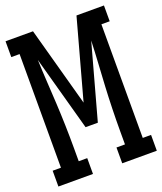

<svg xmlns="http://www.w3.org/2000/svg" viewBox="-136 -824 772 913"><g transform="rotate(-20 250.0 -367.5)"><path d="M1 0V-80H43V-655H1V-735H140L250 -334L360 -735H499V-655H457V-80H499V0H324V-80H367V-147Q367 -204 368.5 -260.5Q370 -317 373 -373.5Q376 -430 379.5 -486.5Q383 -543 385 -599L281 -221H219L115 -599Q117 -543 120.5 -486.5Q124 -430 127 -373.5Q130 -317 131.5 -260.5Q133 -204 133 -147V-80H176V0Z"/></g></svg>

Font: Iosevka Curly Slab Medium
Style: Regular
Weight: 500
Monospace: yes
Designer: Belleve Invis
Foundry: Belleve Invis
Version: Version 22.1.2; ttfautohint (v1.8.4)